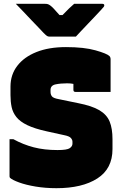

<svg xmlns="http://www.w3.org/2000/svg" viewBox="-20 -967 640 1007"><path d="M326 -720Q421 -720 481 -703Q541 -686 554 -673Q560 -667 560 -656V-485H375Q365 -485 365 -496V-527Q351 -530 332 -530Q298 -530 271.5 -524.5Q245 -519 245 -495V-485Q245 -471 252.5 -461.5Q260 -452 288 -447L390 -426Q462 -412 501 -389Q540 -366 555 -329.5Q570 -293 570 -237V-185Q570 -82 490.5 -31Q411 20 276 20Q218 20 167 11.5Q116 3 80.5 -10Q45 -23 33 -34Q30 -37 30 -42V-237H50Q101 -209 156.5 -194.5Q212 -180 282 -180Q332 -180 346 -190Q360 -200 360 -213V-224Q360 -234 351.5 -243.5Q343 -253 317 -258L226 -278Q162 -292 123.5 -310.5Q85 -329 66 -353Q47 -377 41 -405.5Q35 -434 35 -468V-513Q35 -575 70.5 -621.5Q106 -668 171 -694Q236 -720 326 -720ZM378 -775H239Q232 -775 226.5 -778.5Q221 -782 209 -794Q202 -802 185 -819.5Q168 -837 146.5 -859.5Q125 -882 103 -905.5Q81 -929 63 -947H215Q226 -947 231.5 -945Q237 -943 244 -938Q251 -933 262 -921.5Q273 -910 292 -888H308Q329 -910 342.5 -923Q356 -936 369 -947H516Q527 -947 527 -939Q527 -935 524 -931Q521 -927 509 -914Q498 -902 480 -883Q462 -864 442 -843Q422 -822 405 -804Q388 -786 378 -775Z"/></svg>

Font: Recursive Mn Lnr St XBk
Style: Regular
Weight: 1000
Monospace: yes
Version: Version 1.079;hotconv 1.0.112;makeotfexe 2.5.65598; ttfautoh